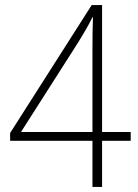

<svg xmlns="http://www.w3.org/2000/svg" viewBox="-20 -738 546 758"><path d="M496 -182H383V0H345V-182H20V-213L342 -718H383V-217H496ZM345 -217V-542Q345 -588 345.5 -614Q346 -640 347 -670H345Q332 -644 320 -623Q308 -602 292 -576L63 -217Z"/></svg>

Font: Noto Sans Arabic SemCond ExtLt
Style: Regular
Weight: 200
Width: 4
Designer: Monotype Design Team, Nadine Chahine, Nizar Qandah and Khaled Hosny
Foundry: Monotype Imaging Inc.
Version: Version 2.012; ttfautohint (v1.8.4.7-5d5b)